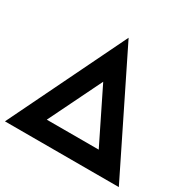

<svg xmlns="http://www.w3.org/2000/svg" viewBox="-163 -890 1042 1047"><g transform="rotate(30 357.5 -366.0)"><path d="M-1 0 355 -732 716 0ZM192 -122H519L355 -455Z"/></g></svg>

Font: Readex Pro bold
Style: Bold
Weight: 700
Designer: Bonnie Shaver-Troup, Thomas Jockin
Foundry: Lexend
Version: Version 1.200; ttfautohint (v1.8.3)